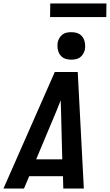

<svg xmlns="http://www.w3.org/2000/svg" viewBox="-39 -1084 632 1104"><path d="M-19 0 276 -670H408L443 0H325L323 -71H129L99 0ZM169 -168H319L312 -447Q312 -462 311 -477Q310 -492 310 -507Q304 -492 298 -477Q292 -462 286 -447ZM371 -741Q359 -741 346.5 -743.5Q334 -746 323.5 -752.5Q313 -759 306 -769Q299 -779 295.5 -791Q292 -803 291.5 -816Q291 -829 293 -842Q296 -854 303 -866Q310 -878 321 -886Q332 -894 345 -896.5Q358 -899 371 -899Q383 -899 395.5 -896.5Q408 -894 418.5 -887.5Q429 -881 436 -871Q443 -861 446.5 -849Q450 -837 450.5 -824Q451 -811 449 -798Q446 -786 439 -774Q432 -762 421 -754Q410 -746 397 -743.5Q384 -741 371 -741ZM572 -986H249L250 -1064H573Z"/></svg>

Font: Lode Term
Style: Bold Italic
Weight: 700
Italic angle: -11°
Monospace: yes
Designer: Belleve Invis
Foundry: Belleve Invis
Version: Version 29.2.0